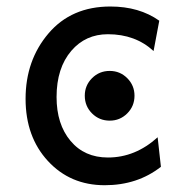

<svg xmlns="http://www.w3.org/2000/svg" viewBox="-20 -542 559 575"><path d="M293.5 12.7Q190.4 12.7 123.5 -59.8Q56.6 -132.3 56.6 -246.1Q56.6 -361.3 125.2 -441.9Q193.8 -522.5 310.5 -522.5Q397 -522.5 457 -480L439.9 -389.2Q385.3 -439.5 303.2 -439.5Q236.3 -439.5 193.8 -390.1Q149.4 -338.4 149.4 -251.5Q149.4 -169.9 191.2 -120.1Q232.9 -70.3 303.2 -70.3Q385.3 -70.3 452.1 -130.9L461.9 -42.5Q391.6 12.7 293.5 12.7ZM308.6 -180.7Q277.3 -180.7 255.6 -202.4Q233.9 -224.1 233.9 -255.4Q233.9 -286.1 255.6 -307.9Q277.3 -329.6 308.6 -329.6Q339.4 -329.6 361.1 -307.9Q382.8 -286.1 382.8 -255.4Q382.8 -224.1 361.1 -202.4Q339.4 -180.7 308.6 -180.7Z"/></svg>

Font: Cadman
Style: Regular
Weight: 400
Designer: Paul James MIller
Foundry: High-Logic / Made with FontCreator
Version: Version 2.114;March 28, 2021;FontCreator 13.0.0.2683 64-bit